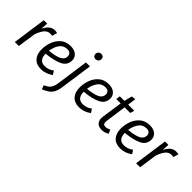

<svg xmlns="http://www.w3.org/2000/svg" viewBox="51 -1690 2816 2816"><g transform="rotate(45 1459.0 -281.5)"><path d="M403 -531 379 -450Q360 -455 336 -455Q285 -455 248 -412Q211 -369 181 -284L140 0H57L131 -526H202L194 -413Q224 -475 264 -506.5Q304 -538 351 -538Q377 -538 403 -531Z M497 -198Q498 -59 616 -59Q654 -59 688 -71Q722 -83 758 -109L794 -52Q707 12 608 12Q513 12 461.5 -44.5Q410 -101 410 -201Q410 -281 438 -358Q466 -435 526.5 -486.5Q587 -538 680 -538Q758 -538 801 -500Q844 -462 844 -406Q844 -305 753.5 -260Q663 -215 497 -198ZM756 -403Q756 -429 737.5 -450Q719 -471 679 -471Q600 -471 556.5 -410.5Q513 -350 501 -263Q631 -276 693.5 -307Q756 -338 756 -403Z M805 149Q847 129 871 111Q895 93 911.5 60.5Q928 28 936 -27L1006 -526H1089L1018 -26Q1008 46 985.5 88.5Q963 131 927 157.5Q891 184 828 211ZM1016 -711Q1016 -738 1034 -756Q1052 -774 1079 -774Q1104 -774 1119 -759Q1134 -744 1134 -721Q1134 -694 1115.5 -676Q1097 -658 1070 -658Q1046 -658 1031 -673Q1016 -688 1016 -711Z M1287 -198Q1288 -59 1406 -59Q1444 -59 1478 -71Q1512 -83 1548 -109L1584 -52Q1497 12 1398 12Q1303 12 1251.5 -44.5Q1200 -101 1200 -201Q1200 -281 1228 -358Q1256 -435 1316.5 -486.5Q1377 -538 1470 -538Q1548 -538 1591 -500Q1634 -462 1634 -406Q1634 -305 1543.5 -260Q1453 -215 1287 -198ZM1546 -403Q1546 -429 1527.5 -450Q1509 -471 1469 -471Q1390 -471 1346.5 -410.5Q1303 -350 1291 -263Q1421 -276 1483.5 -307Q1546 -338 1546 -403Z M1828 -137Q1826 -119 1826 -111Q1826 -84 1838.5 -71.5Q1851 -59 1877 -59Q1911 -59 1955 -81L1982 -23Q1928 12 1867 12Q1808 12 1775.5 -18.5Q1743 -49 1743 -106Q1743 -127 1745 -138L1791 -461H1700L1709 -526H1803L1835 -649L1900 -656L1882 -526H2009L1990 -461H1873Z M2140 -198Q2141 -59 2259 -59Q2297 -59 2331 -71Q2365 -83 2401 -109L2437 -52Q2350 12 2251 12Q2156 12 2104.5 -44.5Q2053 -101 2053 -201Q2053 -281 2081 -358Q2109 -435 2169.5 -486.5Q2230 -538 2323 -538Q2401 -538 2444 -500Q2487 -462 2487 -406Q2487 -305 2396.5 -260Q2306 -215 2140 -198ZM2399 -403Q2399 -429 2380.5 -450Q2362 -471 2322 -471Q2243 -471 2199.5 -410.5Q2156 -350 2144 -263Q2274 -276 2336.5 -307Q2399 -338 2399 -403Z M2918 -531 2894 -450Q2875 -455 2851 -455Q2800 -455 2763 -412Q2726 -369 2696 -284L2655 0H2572L2646 -526H2717L2709 -413Q2739 -475 2779 -506.5Q2819 -538 2866 -538Q2892 -538 2918 -531Z"/></g></svg>

Font: FiraGO Book
Style: Italic
Weight: 350
Italic angle: -8°
Designer: bBox Type GmbH
Foundry: bBox Type GmbH
Version: Version 1.001